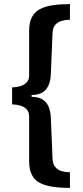

<svg xmlns="http://www.w3.org/2000/svg" viewBox="-20 -756 405 936"><path d="M321 160Q273 160 236.5 154.5Q200 149 174 135.5Q148 122 135 95.5Q122 69 122 29V-189Q122 -211 109.5 -223.5Q97 -236 78 -241.5Q59 -247 39 -247V-330Q58 -330 77.5 -335.5Q97 -341 109.5 -354Q122 -367 122 -388V-605Q122 -646 135.5 -672Q149 -698 174.5 -711.5Q200 -725 237 -730.5Q274 -736 321 -736V-660Q301 -660 281.5 -654.5Q262 -649 249.5 -635Q237 -621 236 -593L228 -399Q227 -349 205 -321Q183 -293 134 -293V-284Q167 -284 187.5 -271Q208 -258 217.5 -234.5Q227 -211 228 -178L236 16Q237 43 249.5 58Q262 73 281.5 78.5Q301 84 321 84Z"/></svg>

Font: Archivo Condensed
Style: Bold
Weight: 700
Width: 3
Designer: Hector Gatti
Foundry: Omnibus-Type
Version: Version 2.001